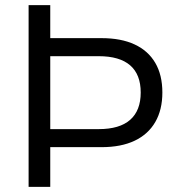

<svg xmlns="http://www.w3.org/2000/svg" viewBox="-20 -725 685 745"><path d="M91 0V-705H175V-577H374Q450 -577 502.5 -552.5Q555 -528 582.5 -481Q610 -434 610 -366Q610 -299 582.5 -251.5Q555 -204 502.5 -179Q450 -154 374 -154H175V0ZM175 -224H363Q444 -224 485 -260Q526 -296 526 -366Q526 -436 485 -471.5Q444 -507 363 -507H175Z"/></svg>

Font: Nunito Sans 12pt ExtraLight 11pt
Style: Regular
Weight: 400
Version: Version 3.101;gftools[0.9.27]